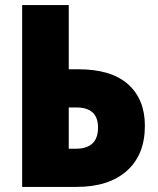

<svg xmlns="http://www.w3.org/2000/svg" viewBox="-20 -734 620 754"><path d="M281 0Q407 0 478 -63Q549 -126 549 -240Q549 -344 483 -403Q417 -462 287 -462H250V-714H67V0ZM250 -312H280Q365 -312 365 -233Q365 -150 278 -150H250Z"/></svg>

Font: Noto Sans UI SemiCondensed Black
Style: Regular
Weight: 900
Width: 4
Designer: Monotype Design Team
Foundry: Monotype Imaging Inc.
Version: 1.001